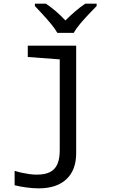

<svg xmlns="http://www.w3.org/2000/svg" viewBox="-20 -786 640 1051"><path d="M192 245Q161 245 123.5 240Q86 235 60 228V149Q78 155 98.5 159.5Q119 164 140.5 167Q162 170 182 170Q227 170 254.5 155.5Q282 141 294.5 111.5Q307 82 307 37V-461L132 -474V-536H397V52Q397 145 343.5 195Q290 245 192 245ZM294 -606Q281 -629 259 -655.5Q237 -682 213 -708Q189 -734 171 -753V-766H231Q257 -749 285 -725Q313 -701 338 -674Q365 -701 393 -725Q421 -749 447 -766H509V-753Q490 -734 465.5 -708Q441 -682 418.5 -655.5Q396 -629 384 -606Z"/></svg>

Font: Noto Sans Mono
Style: Regular
Weight: 400
Designer: Monotype Design Team
Foundry: Monotype Imaging Inc.
Version: Version 2.014